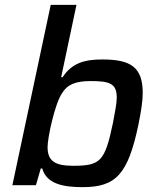

<svg xmlns="http://www.w3.org/2000/svg" viewBox="-20 -763 647 791"><path d="M320 8C458 8 507 -45 550 -248C561 -303 568 -345 568 -380C568 -486 519 -518 402 -518C331 -518 277 -505 238 -445H232L295 -743H189L31 0H128L148 -69H154C172 -5 241 8 320 8ZM281 -80C205 -80 176 -101 176 -157C176 -197 206 -335 235 -378C257 -415 291 -429 354 -429C432 -429 461 -419 461 -361C461 -337 454 -303 445 -255C412 -98 394 -80 281 -80Z"/></svg>

Font: Saira UNSAM Medium Italic
Style: Regular
Weight: 500
Italic angle: -12°
Designer: Hector Gatti with collaboration of the Omnibus-Type team
Foundry: Omnibus-Type
Version: Version 0.072;PS 000.072;hotconv 1.0.88;makeotf.lib2.5.64775